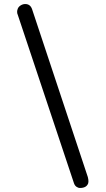

<svg xmlns="http://www.w3.org/2000/svg" viewBox="-20 -933 524 953"><path d="M347 -24 68 -860Q65 -866 65 -874Q65 -881 67 -886Q70 -898 81.5 -905.5Q93 -913 105 -913Q130 -913 139 -888L416 -54Q419 -42 419 -33Q419 -27 418 -24Q410 0 377 0Q368 0 359.5 -6Q351 -12 347 -24Z"/></svg>

Font: Mali
Style: Regular
Weight: 400
Version: Version 1.000; ttfautohint (v1.6)